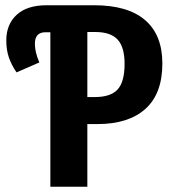

<svg xmlns="http://www.w3.org/2000/svg" viewBox="-20 -712 652 732"><path d="M599 -470Q599 -355 534.5 -297Q470 -239 352 -239H313V0H172V-589H153Q113 -589 113 -545Q113 -513 130 -474L43 -436Q24 -464 14 -492.5Q4 -521 4 -558Q4 -619 43.5 -655.5Q83 -692 158 -692H339Q467 -692 533 -635.5Q599 -579 599 -470ZM455 -469Q455 -532 428.5 -561Q402 -590 343 -590H313V-342H342Q402 -342 428.5 -371Q455 -400 455 -469Z"/></svg>

Font: Fira Sans Compressed SemiBold
Style: Regular
Weight: 600
Width: 1
Designer: bBox Type GmbH & Carrois Corporate GbR & Edenspiekermann AG
Foundry: bBox Type GmbH & Carrois Corporate GbR & Edenspiekermann AG
Version: Version 4.301